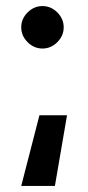

<svg xmlns="http://www.w3.org/2000/svg" viewBox="-20 -566 291 633"><path d="M110 -186H201L161 47H50ZM71 -427Q50 -448 50 -476Q50 -504 71 -525Q92 -546 120 -546Q148 -546 169 -525Q190 -504 190 -476Q190 -448 169 -427Q148 -406 120 -406Q92 -406 71 -427Z"/></svg>

Font: Edgecutting Lite Medium
Style: Medium
Weight: 500
Designer: RandomMaerks (Nguyen Gia Bao)
Version: Version 1.0